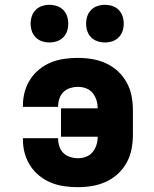

<svg xmlns="http://www.w3.org/2000/svg" viewBox="-20 -768 640 796"><path d="M303 8Q275 8 246.5 4Q218 0 192 -10.5Q166 -21 143.5 -39Q121 -57 105.5 -81Q90 -105 82.5 -132.5Q75 -160 75 -188V-195H221V-192Q221 -176 226.5 -160Q232 -144 243.5 -133Q255 -122 271 -117Q287 -112 303 -112Q320 -112 336.5 -118Q353 -124 364 -137.5Q375 -151 380 -167.5Q385 -184 385 -201H233V-319H385Q385 -336 380 -352.5Q375 -369 364 -382.5Q353 -396 336.5 -402Q320 -408 303 -408Q287 -408 271 -403Q255 -398 243.5 -387Q232 -376 226.5 -360Q221 -344 221 -328V-325H75V-332Q75 -360 82.5 -387.5Q90 -415 105.5 -439Q121 -463 143.5 -481Q166 -499 192 -509.5Q218 -520 246.5 -524Q275 -528 303 -528Q333 -528 362.5 -523Q392 -518 419.5 -505.5Q447 -493 469 -472.5Q491 -452 505.5 -425.5Q520 -399 525.5 -369.5Q531 -340 531 -310V-210Q531 -180 525.5 -150.5Q520 -121 505.5 -94.5Q491 -68 469 -47.5Q447 -27 419.5 -14.5Q392 -2 362.5 3Q333 8 303 8ZM415 -592Q399 -592 384 -597Q369 -602 358 -613Q347 -624 342 -639Q337 -654 337 -670Q337 -686 342 -701Q347 -716 358 -727Q369 -738 384 -743Q399 -748 415 -748Q431 -748 446 -743Q461 -738 472 -727Q483 -716 488 -701Q493 -686 493 -670Q493 -654 488 -639Q483 -624 472 -613Q461 -602 446 -597Q431 -592 415 -592ZM185 -592Q169 -592 154 -597Q139 -602 128 -613Q117 -624 112 -639Q107 -654 107 -670Q107 -686 112 -701Q117 -716 128 -727Q139 -738 154 -743Q169 -748 185 -748Q201 -748 216 -743Q231 -738 242 -727Q253 -716 258 -701Q263 -686 263 -670Q263 -654 258 -639Q253 -624 242 -613Q231 -602 216 -597Q201 -592 185 -592Z"/></svg>

Font: Iosevka Heavy Extended
Style: Regular
Weight: 900
Width: 7
Monospace: yes
Designer: Belleve Invis
Foundry: Belleve Invis
Version: Version 32.5.0; ttfautohint (v1.8.4)